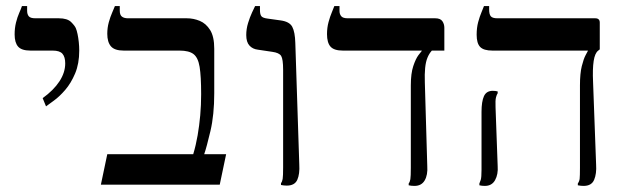

<svg xmlns="http://www.w3.org/2000/svg" viewBox="-20 -606 2051 630"><path d="M131 -257 120 -284Q156 -310 175 -339Q194 -368 194 -398Q194 -419 185 -429.5Q176 -440 153 -440H80Q51 -440 39.5 -453Q28 -466 28 -493Q28 -514 32.5 -532Q37 -550 43 -563.5Q49 -577 52 -586H69V-571Q69 -559 74.5 -552.5Q80 -546 96 -546H173Q201 -546 213.5 -533.5Q226 -521 229 -513Q232 -506 234.5 -494Q237 -482 238.5 -468Q240 -454 240 -440Q240 -397 226.5 -365Q213 -333 194 -311Q175 -289 157 -276Q139 -263 131 -257Z M311 0 332 -100H614Q623 -130 628.5 -162Q634 -194 637 -227.5Q640 -261 640 -297Q640 -356 635 -386.5Q630 -417 615 -428.5Q600 -440 569 -440H386Q356 -440 344 -454Q332 -468 332 -495Q332 -515 337 -533Q342 -551 348 -564.5Q354 -578 357 -586H373V-571Q373 -557 380 -551.5Q387 -546 400 -546H593Q615 -546 635.5 -537.5Q656 -529 669.5 -507.5Q683 -486 683 -446V-300Q683 -229 670.5 -176Q658 -123 650 -100H722L701 0Z M921 3Q917 3 911.5 2.5Q906 2 902 1V-5Q906 -10 907.5 -19Q909 -28 909 -57V-377Q909 -412 902.5 -422.5Q896 -433 873 -436L826 -443Q809 -445 798.5 -456.5Q788 -468 788 -491Q788 -511 794 -530.5Q800 -550 807 -565Q814 -580 817 -586H833V-573Q833 -559 837.5 -553Q842 -547 858 -545L901 -539Q930 -535 939 -518Q948 -501 949 -465L962 -67Q964 -35 955.5 -16Q947 3 921 3Z M1105 -440Q1076 -440 1064.5 -453Q1053 -466 1053 -494Q1053 -515 1058 -533.5Q1063 -552 1069 -566Q1075 -580 1077 -586H1094V-570Q1094 -560 1099.5 -553Q1105 -546 1121 -546H1408Q1425 -546 1431.5 -536.5Q1438 -527 1438 -515V-440ZM1340 4Q1335 4 1330 3.5Q1325 3 1321 2V-4Q1325 -9 1326.5 -18Q1328 -27 1328 -56V-326Q1328 -365 1336 -389Q1344 -413 1353 -425Q1362 -437 1364 -439V-470H1397V-440Q1388 -430 1382.5 -416.5Q1377 -403 1375 -383Q1373 -363 1374 -335L1382 -61Q1384 -32 1373.5 -14Q1363 4 1340 4Z M1895 4Q1891 4 1885.5 3.5Q1880 3 1876 2V-4Q1881 -11 1882 -19.5Q1883 -28 1883 -56V-326Q1883 -365 1889 -389Q1895 -413 1901.5 -425Q1908 -437 1909 -439V-440H1596Q1567 -440 1555.5 -452Q1544 -464 1544 -492Q1544 -515 1549 -533.5Q1554 -552 1560 -566Q1566 -580 1568 -586H1585V-575Q1585 -559 1590.5 -552.5Q1596 -546 1612 -546H1933Q1948 -546 1948 -532V-444L1943 -440Q1932 -432 1928 -406Q1924 -380 1926 -337L1936 -66Q1938 -36 1929.5 -16Q1921 4 1895 4ZM1571 4Q1561 4 1553 2V-4Q1555 -8 1557.5 -16Q1560 -24 1560 -49V-239Q1560 -273 1568 -290.5Q1576 -308 1597 -308Q1601 -308 1605.5 -307.5Q1610 -307 1613 -306V-300Q1610 -296 1607.5 -286.5Q1605 -277 1606 -254L1613 -61Q1615 -34 1604.5 -15Q1594 4 1571 4Z"/></svg>

Font: Frank Ruhl Libre
Style: Regular
Weight: 400
Designer: Yanek Iontef
Foundry: Fontef
Version: Version 6.004